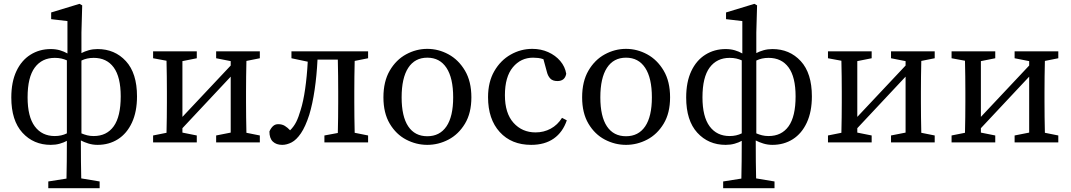

<svg xmlns="http://www.w3.org/2000/svg" viewBox="-20 -743 5587 1002"><path d="M245 13Q155 13 97 -50.5Q39 -114 39 -234Q39 -315 65.5 -371.5Q92 -428 139 -457.5Q186 -487 245 -487Q271 -487 293 -480.5Q315 -474 332 -464V-633L247 -643V-678L395 -723L409 -715L405 -573V-466Q422 -475 443.5 -481Q465 -487 489 -487Q579 -487 637 -424Q695 -361 695 -240Q695 -160 668.5 -103Q642 -46 595.5 -16.5Q549 13 489 13Q464 13 441.5 6Q419 -1 402 -10Q402 52 402.5 99.5Q403 147 404 188L500 204V239H232V204L327 189Q328 147 328.5 99Q329 51 329 -8Q313 1 291.5 7Q270 13 245 13ZM124 -235Q124 -134 161.5 -83.5Q199 -33 266 -33Q301 -33 329 -47V-428Q316 -434 300.5 -437.5Q285 -441 266 -441Q199 -441 161.5 -390.5Q124 -340 124 -235ZM469 -441Q433 -441 405 -427V-47Q419 -41 434.5 -37Q450 -33 469 -33Q537 -33 573.5 -84Q610 -135 610 -240Q610 -341 573.5 -391Q537 -441 469 -441Z M1108 -439V-475H1336V-439L1266 -425Q1265 -388 1264.5 -343.5Q1264 -299 1264 -265V-210Q1264 -176 1264.5 -131.5Q1265 -87 1266 -50L1336 -36V0H1108V-36L1184 -51V-343L932 -74V-51L1007 -36V0H779V-36L849 -50Q850 -87 850.5 -131.5Q851 -176 851 -210V-265Q851 -299 850.5 -344Q850 -389 849 -426L779 -439V-475H1007V-439L932 -424V-133L1184 -401V-424Z M1453 13Q1422 13 1404 -4Q1386 -21 1386 -57Q1394 -75 1405 -85Q1416 -95 1432 -95Q1452 -95 1466.5 -86Q1481 -77 1494 -63Q1514 -83 1526 -107Q1538 -131 1549 -169Q1563 -213 1572.5 -279Q1582 -345 1586 -421L1501 -439V-475H1901V-439L1831 -425Q1830 -388 1829.5 -343.5Q1829 -299 1829 -265V-210Q1829 -176 1829.5 -132Q1830 -88 1831 -50L1901 -36V0H1673V-36L1743 -49Q1744 -87 1744.5 -131.5Q1745 -176 1745 -210V-265Q1745 -300 1744.5 -347Q1744 -394 1743 -432H1637Q1633 -349 1622 -274.5Q1611 -200 1594 -144Q1574 -82 1550.5 -47.5Q1527 -13 1502 0Q1477 13 1453 13Z M2210 13Q2152 13 2099.5 -14.5Q2047 -42 2014 -97.5Q1981 -153 1981 -235Q1981 -318 2014 -374.5Q2047 -431 2099.5 -459.5Q2152 -488 2210 -488Q2268 -488 2320.5 -459.5Q2373 -431 2406.5 -374.5Q2440 -318 2440 -235Q2440 -153 2406.5 -97.5Q2373 -42 2320.5 -14.5Q2268 13 2210 13ZM2210 -32Q2275 -32 2310 -83.5Q2345 -135 2345 -235Q2345 -336 2310 -389Q2275 -442 2210 -442Q2145 -442 2110.5 -389Q2076 -336 2076 -235Q2076 -135 2110.5 -83.5Q2145 -32 2210 -32Z M2752 13Q2649 13 2588 -54Q2527 -121 2527 -236Q2527 -315 2559.5 -371.5Q2592 -428 2645 -458Q2698 -488 2758 -488Q2803 -488 2841 -471Q2879 -454 2904 -424.5Q2929 -395 2935 -358Q2928 -320 2889 -320Q2864 -320 2851.5 -333.5Q2839 -347 2834 -368L2816 -434Q2802 -439 2788.5 -440.5Q2775 -442 2762 -442Q2698 -442 2656.5 -392Q2615 -342 2615 -246Q2615 -152 2660 -102Q2705 -52 2775 -52Q2818 -52 2854 -71.5Q2890 -91 2913 -128L2938 -115Q2917 -53 2870 -20Q2823 13 2752 13Z M3247 13Q3189 13 3136.5 -14.5Q3084 -42 3051 -97.5Q3018 -153 3018 -235Q3018 -318 3051 -374.5Q3084 -431 3136.5 -459.5Q3189 -488 3247 -488Q3305 -488 3357.5 -459.5Q3410 -431 3443.5 -374.5Q3477 -318 3477 -235Q3477 -153 3443.5 -97.5Q3410 -42 3357.5 -14.5Q3305 13 3247 13ZM3247 -32Q3312 -32 3347 -83.5Q3382 -135 3382 -235Q3382 -336 3347 -389Q3312 -442 3247 -442Q3182 -442 3147.5 -389Q3113 -336 3113 -235Q3113 -135 3147.5 -83.5Q3182 -32 3247 -32Z M3767 13Q3677 13 3619 -50.5Q3561 -114 3561 -234Q3561 -315 3587.5 -371.5Q3614 -428 3661 -457.5Q3708 -487 3767 -487Q3793 -487 3815 -480.5Q3837 -474 3854 -464V-633L3769 -643V-678L3917 -723L3931 -715L3927 -573V-466Q3944 -475 3965.5 -481Q3987 -487 4011 -487Q4101 -487 4159 -424Q4217 -361 4217 -240Q4217 -160 4190.5 -103Q4164 -46 4117.5 -16.5Q4071 13 4011 13Q3986 13 3963.5 6Q3941 -1 3924 -10Q3924 52 3924.5 99.5Q3925 147 3926 188L4022 204V239H3754V204L3849 189Q3850 147 3850.5 99Q3851 51 3851 -8Q3835 1 3813.5 7Q3792 13 3767 13ZM3646 -235Q3646 -134 3683.5 -83.5Q3721 -33 3788 -33Q3823 -33 3851 -47V-428Q3838 -434 3822.5 -437.5Q3807 -441 3788 -441Q3721 -441 3683.5 -390.5Q3646 -340 3646 -235ZM3991 -441Q3955 -441 3927 -427V-47Q3941 -41 3956.5 -37Q3972 -33 3991 -33Q4059 -33 4095.5 -84Q4132 -135 4132 -240Q4132 -341 4095.5 -391Q4059 -441 3991 -441Z M4630 -439V-475H4858V-439L4788 -425Q4787 -388 4786.5 -343.5Q4786 -299 4786 -265V-210Q4786 -176 4786.5 -131.5Q4787 -87 4788 -50L4858 -36V0H4630V-36L4706 -51V-343L4454 -74V-51L4529 -36V0H4301V-36L4371 -50Q4372 -87 4372.5 -131.5Q4373 -176 4373 -210V-265Q4373 -299 4372.5 -344Q4372 -389 4371 -426L4301 -439V-475H4529V-439L4454 -424V-133L4706 -401V-424Z M5275 -439V-475H5503V-439L5433 -425Q5432 -388 5431.5 -343.5Q5431 -299 5431 -265V-210Q5431 -176 5431.5 -131.5Q5432 -87 5433 -50L5503 -36V0H5275V-36L5351 -51V-343L5099 -74V-51L5174 -36V0H4946V-36L5016 -50Q5017 -87 5017.5 -131.5Q5018 -176 5018 -210V-265Q5018 -299 5017.5 -344Q5017 -389 5016 -426L4946 -439V-475H5174V-439L5099 -424V-133L5351 -401V-424Z"/></svg>

Font: Source Serif Pro
Style: Regular
Weight: 400
Designer: Frank Grießhammer
Foundry: Adobe Systems Incorporated
Version: Version 3.001;hotconv 1.0.111;makeotfexe 2.5.65597